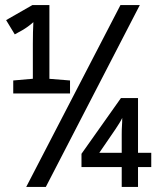

<svg xmlns="http://www.w3.org/2000/svg" viewBox="-20 -734 640 754"><path d="M83 0 453 -714H529L160 0ZM32 -367V-418L112 -425H167L255 -418V-367ZM458 0V-78H300V-130L455 -349H522V-134H574V-78H522V0ZM370 -134H458V-208Q458 -228 459 -240.5Q460 -253 460 -271Q456 -262 448.5 -250Q441 -238 433 -226ZM109 -562Q109 -588 109.5 -607Q110 -626 111 -647Q101 -638 90 -630Q79 -622 67 -615L38 -599L4 -655L107 -714H174V-367H109Z"/></svg>

Font: Noto Sans Mono
Style: Regular
Weight: 400
Designer: Monotype Design Team
Foundry: Monotype Imaging Inc.
Version: Version 2.014